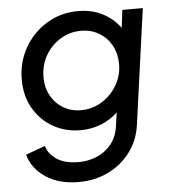

<svg xmlns="http://www.w3.org/2000/svg" viewBox="-54 -600 768 869"><g transform="rotate(-5 330.0 -165.5)"><path d="M269 220Q179 220 119 179.5Q59 139 42 76L130 44Q140 80 176.5 105Q213 130 277 130Q320 130 358.5 114Q397 98 424 65.5Q451 33 458 -15L467 -79Q434 -47 390.5 -30Q347 -13 298 -13Q229 -13 173.5 -44.5Q118 -76 85 -132.5Q52 -189 52 -263Q52 -343 89 -408Q126 -473 189.5 -512Q253 -551 333 -551Q395 -551 443.5 -526Q492 -501 523 -458L533 -539H626L553 -12Q543 57 503 109.5Q463 162 402.5 191Q342 220 269 220ZM308 -103Q360 -103 403 -130Q446 -157 471.5 -201Q497 -245 497 -296Q497 -343 477 -380Q457 -417 421 -439Q385 -461 338 -461Q287 -461 244.5 -435Q202 -409 176.5 -365Q151 -321 151 -266Q151 -219 171.5 -182Q192 -145 227.5 -124Q263 -103 308 -103Z"/></g></svg>

Font: Plus Jakarta Sans Medium
Style: Italic
Weight: 500
Italic angle: -8°
Designer: Gumpita Rahayu
Foundry: Tokotype
Version: Version 2.071; ttfautohint (v1.8.4.7-5d5b);gftools[0.9.29]